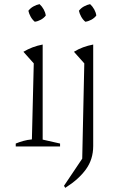

<svg xmlns="http://www.w3.org/2000/svg" viewBox="-20 -707 555 927"><path d="M56 0V-14Q73 -21 92.5 -26.5Q112 -32 134 -34L143 -401L93 -457Q115 -470 137.5 -478.5Q160 -487 186 -492V-33L270 -14V0ZM171 -687Q183 -676 191 -661.5Q199 -647 201 -632Q192 -620 177.5 -612Q163 -604 148 -602Q136 -612 128 -626.5Q120 -641 117 -655Q127 -668 141.5 -676Q156 -684 171 -687ZM295 200 289 190 377 59 387 -401 337 -457Q358 -470 381 -478.5Q404 -487 430 -492V-2Q430 62 395 110.5Q360 159 295 200ZM415 -687Q427 -676 435 -661.5Q443 -647 445 -632Q436 -620 421.5 -612Q407 -604 392 -602Q380 -612 372 -626.5Q364 -641 361 -655Q371 -668 385.5 -676Q400 -684 415 -687Z"/></svg>

Font: Piazzolla Thin Thin
Style: Regular
Weight: 250
Version: Version 2.005